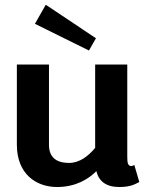

<svg xmlns="http://www.w3.org/2000/svg" viewBox="-20 -768 615 797"><path d="M125 -669.2 349.2 -558.3 378.3 -609.2 170 -748.3ZM375 -500V-154.2C347.5 -120.8 310.8 -91.7 266.7 -91.7C224.2 -91.7 183.3 -106.7 183.3 -166.7V-500H50V-166.7C50 -46.7 129.2 8.3 216.7 8.3C294.2 8.3 346.7 -24.2 380 -57.5C390 -16.7 419.2 8.3 475 8.3C522.5 8.3 540 -3.3 558.3 -12.5L537.5 -83.3C537.5 -83.3 528.3 -76.7 520.8 -79.2C511.7 -82.5 508.3 -90 508.3 -116.7V-500Z"/></svg>

Font: BoonHome
Style: Bold
Weight: 700
Designer: Sungsit Sawaiwan
Foundry: Sungsit Sawaiwan
Version: Version 0.2